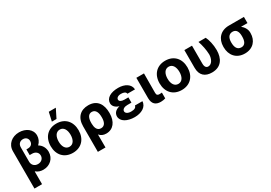

<svg xmlns="http://www.w3.org/2000/svg" viewBox="32 -1892 4515 3202"><g transform="rotate(-30 2289.5 -291.0)"><path d="M206.7 204.5V-37.6L211.3 -39.8C252.1 -5 300.1 7.5 349.1 7.5C474.4 7.5 573.2 -81 573.2 -208.1C573.2 -283 538.4 -349.8 472.7 -387.8C517.8 -428.3 541.9 -486.2 541.9 -541.9C541.9 -661.9 431.1 -737.2 304.7 -737.2C168.7 -737.2 60.7 -650.9 60.4 -513.8V204.5ZM206.7 -504.6C206.7 -568.9 248.6 -605.5 304.7 -605.5C360.1 -605.5 395.6 -568.9 395.6 -518.1C395.6 -478.3 372.9 -428.6 302.2 -428.6H270.2V-318.9H316.8C377.8 -318.9 427.9 -282.3 427.9 -220.9C427.9 -164.1 384.9 -119.3 317.8 -119.3C247.9 -119.3 206.7 -168.7 206.7 -228Z M647.7 -270.6C647.7 -102.6 750.7 10.7 916.2 10.7C1081.7 10.7 1184.7 -102.6 1184.7 -270.6C1184.7 -439.6 1081.7 -552.6 916.2 -552.6C750.7 -552.6 647.7 -439.6 647.7 -270.6ZM801.5 -271.7C801.5 -366.8 840.6 -437.1 916.9 -437.1C991.8 -437.1 1030.9 -366.8 1030.9 -271.7C1030.9 -176.5 991.8 -106.5 916.9 -106.5C840.6 -106.5 801.5 -176.5 801.5 -271.7ZM869.7 -616.8H958.8L1043 -785.5H907.7Z M1282 203.1H1429L1428.3 -47.9C1458.5 -11 1500 9.9 1558.9 9.9C1693.5 9.9 1774.5 -96.6 1774.5 -257.1V-267C1774.5 -420.5 1708.1 -550.4 1529.5 -550.4C1378.2 -550.4 1282.3 -457.4 1282 -288.4ZM1427.9 -274.5C1427.9 -355.1 1454.2 -425.4 1525.2 -425.4C1601.2 -425.4 1627.5 -351.6 1627.1 -267V-257.1C1627.5 -185.4 1605.5 -110.4 1527.3 -110.4C1448.5 -110.4 1429 -186.4 1427.9 -251.8Z M1853 -148.4C1853.3 -51.1 1964.1 9.9 2107.2 9.9C2232.6 9.9 2343.8 -47.2 2348 -157.3H2203.8C2198.5 -120.4 2166.9 -100.9 2099.4 -100.9C2033.7 -100.9 1997.9 -130 1997.2 -163C1997.9 -207.4 2046.9 -228 2100.1 -228H2177.6V-329.5H2100.1C2041.5 -329.5 2007.5 -350.9 2007.1 -383.5C2007.5 -414.8 2038.7 -442.5 2099.1 -442.5C2152.7 -442.5 2189.6 -425.8 2193.9 -389.9H2339.8C2334.9 -492.2 2235.1 -552.6 2106.5 -552.6C1964.5 -552.6 1862.6 -496.4 1862.2 -395.6C1862.6 -345.9 1898.8 -297.6 1975.1 -276.3C1890.6 -256.4 1853.3 -207.4 1853 -148.4Z M2455.3 -545.5V-152.7C2456 -39.1 2515.6 6.4 2611.2 6.4C2644.9 6.4 2676.1 0.7 2701 -7.8V-119C2690 -117.9 2676.8 -116.1 2658 -116.1C2620.7 -116.1 2600.9 -127.1 2600.5 -170.8L2602.3 -545.5Z M2744.3 -270.6C2744.3 -102.6 2847.3 10.7 3012.8 10.7C3178.3 10.7 3281.2 -102.6 3281.2 -270.6C3281.2 -439.6 3178.3 -552.6 3012.8 -552.6C2847.3 -552.6 2744.3 -439.6 2744.3 -270.6ZM2898.1 -271.7C2898.1 -366.8 2937.1 -437.1 3013.5 -437.1C3088.4 -437.1 3127.5 -366.8 3127.5 -271.7C3127.5 -176.5 3088.4 -106.5 3013.5 -106.5C2937.1 -106.5 2898.1 -176.5 2898.1 -271.7Z M3595.5 9.9C3773.8 9.9 3847.7 -115.8 3847.7 -277C3847.7 -380.7 3821.4 -485.8 3790.8 -545.5H3651.6C3680 -464.5 3700.6 -364 3703.1 -277C3702.8 -192.5 3660.2 -108.7 3590.9 -108.7C3556.8 -108.7 3526.6 -131 3527 -201.7V-545.5H3380V-203.1C3380 -55.8 3465.9 9.9 3595.5 9.9Z M3970.9 -258.5C3971.2 -105.8 4063.6 9.9 4229.4 9.9C4388.1 9.9 4478.3 -98.7 4478 -238.6V-248.6C4478.3 -313.2 4441.8 -371.4 4393.1 -409.4H4516.7V-528.4H4228C4062.5 -528.4 3971.2 -416.9 3970.9 -269.9ZM4120.7 -269.9C4121.1 -345.2 4149.5 -409.4 4228 -409.4C4303.3 -409.4 4328.1 -345.2 4328.1 -269.9V-258.5C4328.1 -175.8 4303.3 -109 4229.4 -109C4147.7 -109 4121.1 -175.8 4120.7 -258.5Z"/></g></svg>

Font: Inter-Hewn
Style: Bold
Weight: 700
Designer: Rasmus Andersson
Foundry: rsms
Version: Version 3.012;git-f93a4a705